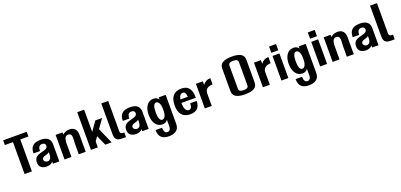

<svg xmlns="http://www.w3.org/2000/svg" viewBox="28 -1959 7210 3448"><g transform="rotate(-20 3632.5 -235.0)"><path d="M181 0H321V-610H476V-700H26V-610H181Z M459 -120C459 -26 523 10 604 10C657 10 699 -8 723 -40V0H845V-330C845 -454 747 -480 658 -480C523 -480 458 -421 458 -293H582C582 -367 609 -400 658 -400C701 -400 723 -380 723 -346C723 -228 459 -312 459 -120ZM648 -72C613 -72 583 -95 583 -130C583 -165 615 -177 647 -186C673 -193 702 -202 723 -220V-181C723 -103 693 -72 648 -72Z M1217 0H1349V-322C1349 -439 1285 -478 1210 -478C1161 -478 1116 -461 1077 -429V-470H945V0H1077V-249C1077 -358 1105 -398 1157 -398C1198 -398 1225 -373 1222 -301L1217 -197Z M1449 0H1581V-113L1637 -193L1723 0H1845L1712 -299L1833 -470H1704L1581 -296V-720H1449Z M1909 -138C1909 -36 1944 0 2047 0H2119V-90H2089C2059 -90 2041 -108 2041 -138V-720H1909Z M2166 -120C2166 -26 2230 10 2311 10C2364 10 2406 -8 2430 -40V0H2552V-330C2552 -454 2454 -480 2365 -480C2230 -480 2165 -421 2165 -293H2289C2289 -367 2316 -400 2365 -400C2408 -400 2430 -380 2430 -346C2430 -228 2166 -312 2166 -120ZM2355 -72C2320 -72 2290 -95 2290 -130C2290 -165 2322 -177 2354 -186C2380 -193 2409 -202 2430 -220V-181C2430 -103 2400 -72 2355 -72Z M2916 86C2916 140 2889 170 2851 170C2812 170 2785 137 2785 63H2661C2661 191 2726 250 2851 250C2940 250 3048 220 3048 86V-470H2916V-428C2897 -458 2867 -480 2814 -480C2707 -480 2638 -384 2638 -235C2638 -86 2707 10 2814 10C2867 10 2897 -12 2916 -42ZM2772 -235C2772 -340 2795 -400 2839 -400C2877 -400 2916 -358 2916 -249V-221C2916 -112 2877 -70 2839 -70C2795 -70 2772 -130 2772 -235Z M3348 10C3474 10 3534 -59 3534 -177H3410C3410 -101 3386 -70 3348 -70C3302 -70 3264 -116 3264 -235V-236H3540C3540 -425 3460 -480 3348 -480C3221 -480 3134 -409 3134 -235C3134 -81 3203 10 3348 10ZM3269 -301C3280 -370 3310 -400 3348 -400C3384 -400 3404 -373 3411 -301Z M3626 0H3758V-239C3758 -328 3832 -358 3904 -358V-478C3845 -478 3792 -449 3758 -401V-470H3626Z M4395 10C4555 10 4626 -38 4626 -132V-568C4626 -662 4555 -710 4395 -710C4236 -710 4164 -661 4164 -568V-132C4164 -39 4236 10 4395 10ZM4395 -70C4335 -70 4304 -85 4304 -132V-568C4304 -615 4335 -630 4395 -630C4455 -630 4486 -615 4486 -568V-132C4486 -85 4455 -70 4395 -70Z M4736 0H4868V-239C4868 -328 4942 -358 5014 -358V-478C4955 -478 4902 -449 4868 -401V-470H4736Z M5090 0H5222V-470H5090ZM5090 -530H5222V-650H5090Z M5592 86C5592 140 5565 170 5527 170C5488 170 5461 137 5461 63H5337C5337 191 5402 250 5527 250C5616 250 5724 220 5724 86V-470H5592V-428C5573 -458 5543 -480 5490 -480C5383 -480 5314 -384 5314 -235C5314 -86 5383 10 5490 10C5543 10 5573 -12 5592 -42ZM5448 -235C5448 -340 5471 -400 5515 -400C5553 -400 5592 -358 5592 -249V-221C5592 -112 5553 -70 5515 -70C5471 -70 5448 -130 5448 -235Z M5830 0H5962V-470H5830ZM5830 -530H5962V-650H5830Z M6340 0H6472V-322C6472 -439 6408 -478 6333 -478C6284 -478 6239 -461 6200 -429V-470H6068V0H6200V-249C6200 -358 6228 -398 6280 -398C6321 -398 6348 -373 6345 -301L6340 -197Z M6559 -120C6559 -26 6623 10 6704 10C6757 10 6799 -8 6823 -40V0H6945V-330C6945 -454 6847 -480 6758 -480C6623 -480 6558 -421 6558 -293H6682C6682 -367 6709 -400 6758 -400C6801 -400 6823 -380 6823 -346C6823 -228 6559 -312 6559 -120ZM6748 -72C6713 -72 6683 -95 6683 -130C6683 -165 6715 -177 6747 -186C6773 -193 6802 -202 6823 -220V-181C6823 -103 6793 -72 6748 -72Z M7045 -138C7045 -36 7080 0 7183 0H7255V-90H7225C7195 -90 7177 -108 7177 -138V-720H7045Z"/></g></svg>

Font: Tanklager Original
Style: Regular
Weight: 400
Designer: Ariel Martín Pérez
Foundry: Tunera Type Foundry
Version: Version 1.000;Glyphs 3.3 (3310)